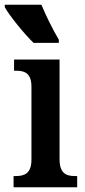

<svg xmlns="http://www.w3.org/2000/svg" viewBox="-41 -786 358 806"><path d="M-21 -756C-2 -721 62 -642 100 -606H206V-619C182 -660 151 -721 133 -766H-21ZM16 0H283V-47H273C237 -47 209 -58 209 -118V-536H18V-489H29C63 -489 91 -478 91 -422V-116C91 -58 62 -47 26 -47H16Z"/></svg>

Font: Noto Serif Condensed Semi
Style: Regular
Weight: 600
Width: 3
Designer: Monotype Design Team
Foundry: Monotype Imaging Inc.
Version: Version 1.002